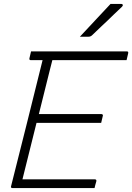

<svg xmlns="http://www.w3.org/2000/svg" viewBox="-20 -963 677 983"><path d="M45 0Q33 0 37 -11Q78 -172 118 -333Q158 -494 198 -655H138Q128 -655 131 -666Q133 -675 135 -683Q137 -691 139 -700H629Q639 -700 636 -689Q634 -680 632 -672Q630 -664 628 -655H248Q245 -642 241.5 -629.5Q238 -617 235 -604Q221 -548 207 -491.5Q193 -435 179 -379H499Q504 -379 506 -375.5Q508 -372 506 -368Q504 -359 502 -351Q500 -343 498 -334H167Q149 -262 131 -189.5Q113 -117 95 -45H464Q476 -45 473 -34Q470 -24 468 -16.5Q466 -9 464 0ZM546 -943H601Q607 -943 608.5 -938Q610 -933 604 -928Q580 -906 563.5 -889.5Q547 -873 531.5 -858.5Q516 -844 497.5 -826.5Q479 -809 452 -783Q444 -775 433 -775H389Q430 -819 466.5 -858Q503 -897 546 -943Z"/></svg>

Font: Recursive Mn Lnr St Lt
Style: Italic
Weight: 300
Italic angle: -15°
Monospace: yes
Version: Version 1.079;hotconv 1.0.112;makeotfexe 2.5.65598; ttfautoh